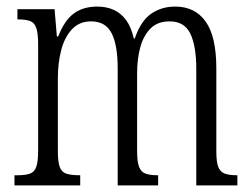

<svg xmlns="http://www.w3.org/2000/svg" viewBox="-20 -564 763 584"><path d="M24 0V-31H34Q58 -31 71.5 -36Q85 -41 90.5 -57Q96 -73 96 -106V-429Q96 -462 90.5 -478.5Q85 -495 71.5 -500Q58 -505 35 -505H33V-536H146L153 -453H157Q176 -502 204.5 -523Q233 -544 276 -544Q304 -544 326 -534Q348 -524 363.5 -503Q379 -482 387 -447H390Q408 -500 439.5 -522Q471 -544 513 -544Q573 -544 605.5 -498.5Q638 -453 638 -356V-103Q638 -71 644 -56Q650 -41 663.5 -36Q677 -31 700 -31H702V0H577V-355Q577 -424 559 -461.5Q541 -499 496 -499Q459 -499 437.5 -477Q416 -455 406.5 -419.5Q397 -384 397 -341V-105Q397 -72 403 -56.5Q409 -41 422.5 -36Q436 -31 458 -31H461V0H338V-355Q338 -427 319.5 -463Q301 -499 257 -499Q221 -499 198.5 -474.5Q176 -450 166 -411Q156 -372 156 -326V-103Q156 -71 162 -55.5Q168 -40 182.5 -35.5Q197 -31 222 -31H224V0Z"/></svg>

Font: Noto Serif Khmer ExtraCondensed Light
Style: Regular
Weight: 300
Width: 2
Designer: Danh Hong and the Monotype Design Team
Foundry: Monotype Imaging Inc.
Version: Version 2.004